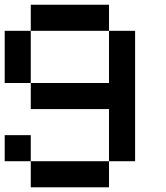

<svg xmlns="http://www.w3.org/2000/svg" viewBox="-20 -798 707 818"><path d="M444.4 0H111.1V-111.1H444.4ZM444.4 -666.7H111.1V-777.8H444.4ZM111.1 -444.4H0V-666.7H111.1ZM111.1 -111.1H0V-222.2H111.1ZM444.4 -333.3H111.1V-444.4H444.4V-666.7H555.6V-111.1H444.4Z"/></svg>

Font: Pixeloid Sans
Style: Regular
Weight: 400
Designer: GGBotNet
Foundry: GGBotNet
Version: 0.5